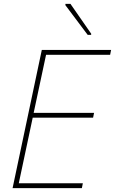

<svg xmlns="http://www.w3.org/2000/svg" viewBox="-20 -972 594 992"><path d="M45 0 196 -714H554L549 -689H218L154 -389H466L461 -364H149L77 -25H408L403 0ZM433 -792 318 -945V-952H344L451 -798V-792Z"/></svg>

Font: Noto Sans Thin
Style: Italic
Weight: 100
Italic angle: -12°
Designer: Monotype Design Team
Foundry: Monotype Imaging Inc.
Version: Version 2.013; ttfautohint (v1.8.4.7-5d5b)